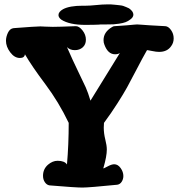

<svg xmlns="http://www.w3.org/2000/svg" viewBox="-20 -844 810 861"><path d="M365.2 -818.4Q382.8 -818.4 411.1 -821.3Q439.5 -824.2 458 -824.2Q470.7 -824.2 477.5 -824.2Q478.5 -824.2 489.7 -823.2Q501 -822.3 504.4 -821.8Q507.8 -821.3 517.6 -820.3Q527.3 -819.3 532.7 -817.4Q538.1 -815.4 545.4 -812.5Q552.7 -809.6 558.6 -806.6Q578.1 -793 578.1 -778.3Q578.1 -766.6 564.5 -756.8Q554.7 -749 543 -744.6Q531.2 -740.2 514.2 -737.8Q497.1 -735.4 488.3 -734.9Q479.5 -734.4 457 -734.4Q434.6 -734.4 431.6 -734.4Q426.8 -733.4 402.3 -732.9Q377.9 -732.4 364.3 -732.4Q291 -732.4 254.9 -755.9Q242.2 -765.6 242.2 -776.4Q242.2 -791 262.7 -802.7Q292 -818.4 351.6 -818.4ZM492.2 -107.4Q508.8 -107.4 521 -90.3Q533.2 -73.2 533.2 -54.7Q533.2 -41 525.9 -29.3Q518.6 -17.6 505.9 -15.6Q378.9 -2.9 349.6 -2.9Q318.4 -2.9 202.1 -12.7Q189.5 -14.6 181.2 -26.9Q172.9 -39.1 172.9 -55.7Q172.9 -85.9 195.3 -105.5Q215.8 -123 238.3 -123Q269.5 -123 280.3 -106.4Q288.1 -194.3 288.1 -293Q243.2 -386.7 183.1 -466.8Q123 -546.9 91.8 -600.6Q89.8 -584 69.3 -584Q44.9 -584 25.9 -609.4Q6.8 -634.8 6.8 -661.1Q6.8 -678.7 15.6 -697.3Q24.4 -715.8 41 -717.8Q141.6 -725.6 161.1 -725.6Q168 -725.6 183.1 -724.6Q198.2 -723.6 216.8 -723.6Q243.2 -723.6 319.3 -726.6H320.3Q335 -726.6 350.1 -707.5Q365.2 -688.5 365.2 -666Q365.2 -644.5 351.1 -631.8Q336.9 -619.1 315.4 -619.1Q293.9 -619.1 280.3 -632.8Q306.6 -572.3 330.1 -524.4Q353.5 -476.6 364.3 -452.6Q375 -428.7 385.7 -392.6L517.6 -606.4Q509.8 -600.6 496.1 -600.6Q463.9 -600.6 448.2 -643.6Q444.3 -652.3 444.3 -664.1Q444.3 -700.2 482.4 -722.7Q488.3 -726.6 493.2 -726.6Q526.4 -728.5 549.3 -730.5Q572.3 -732.4 580.6 -733.4Q588.9 -734.4 594.7 -734.4Q600.6 -734.4 611.3 -733.4Q622.1 -732.4 651.9 -730.5Q681.6 -728.5 721.7 -726.6Q735.4 -725.6 747.1 -709Q758.8 -692.4 758.8 -671.9Q758.8 -652.3 748 -637.7Q730.5 -611.3 693.4 -611.3Q680.7 -611.3 662.6 -615.2Q644.5 -619.1 641.6 -619.1Q640.6 -619.1 640.6 -619.1L638.7 -618.2Q619.1 -584 592.3 -532.2Q565.4 -480.5 549.8 -452.1Q534.2 -423.8 506.8 -380.9Q479.5 -337.9 446.3 -293Q445.3 -285.2 445.3 -271.5Q445.3 -246.1 452.1 -218.8Q459 -191.4 459 -173.8Q459 -143.6 444.3 -92.8L443.4 -90.8Q443.4 -88.9 445.3 -88.9Q446.3 -88.9 463.4 -98.1Q480.5 -107.4 492.2 -107.4Z"/></svg>

Font: Essays1743
Style: Bold
Weight: 700
Designer: Based on the typeface in a 1743 English translation of the essays of Montaigne.  PostScript/TrueType font designed by Jo
Version: Version 002.100